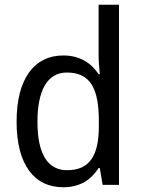

<svg xmlns="http://www.w3.org/2000/svg" viewBox="-20 -780 599 810"><path d="M247 10C319 10 365 -23 396 -71H401L413 0H482V-760H396V-545C396 -524 399 -489 401 -467H396C365 -514 317 -546 247 -546C126 -546 50 -450 50 -267C50 -84 125 10 247 10ZM263 -62C179 -62 138 -134 138 -266C138 -396 178 -474 262 -474C363 -474 397 -404 397 -269V-248C397 -123 358 -62 263 -62Z"/></svg>

Font: Noto Sans Thai Looped SemiCondensed
Style: Regular
Weight: 400
Width: 4
Designer: Sasikarn Vongin, Ben Mitchell
Foundry: The Fontpad Ltd
Version: Version 1.001